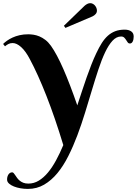

<svg xmlns="http://www.w3.org/2000/svg" viewBox="-100 -950 878 1232"><path d="M82 228Q117.7 228 148.7 209.2Q179.7 190.4 207.3 157.5Q234.9 124.5 259.5 79.1Q284.2 33.7 306.2 -19Q252.9 -194.8 198.2 -334Q143.6 -473.1 91.8 -569.8Q64.9 -621.6 35.9 -647.7Q6.8 -673.8 -19 -673.8Q-34.7 -673.8 -46.9 -667.2Q-59.1 -660.6 -67.9 -652.8L-80.1 -668Q-69.8 -678.2 -54.7 -689Q-39.6 -699.7 -19.5 -709Q0.5 -718.3 25.6 -724.1Q50.8 -730 81.1 -730Q96.2 -730 114.7 -727.3Q133.3 -724.6 152.6 -716.6Q171.9 -708.5 190.9 -694.1Q210 -679.7 227.1 -655.8Q264.6 -603 306.6 -507.1Q348.6 -411.1 396 -273.9Q411.1 -319.3 425.8 -364.5Q440.4 -409.7 455.6 -452.4Q470.7 -495.1 486.1 -534.7Q501.5 -574.2 518.1 -608.9Q535.2 -645.5 553 -673.6Q570.8 -701.7 592 -720.7Q613.3 -739.7 639.6 -749.8Q666 -759.8 700.2 -759.8Q725.6 -759.8 741.7 -748.8Q757.8 -737.8 757.8 -715.8Q757.8 -696.3 751.5 -683.6Q745.1 -670.9 733.9 -670.9Q724.6 -670.9 719.5 -678Q714.4 -685.1 709.2 -693.4Q704.1 -701.7 697 -708.7Q689.9 -715.8 676.8 -715.8Q647 -715.8 621.8 -688.5Q596.7 -661.1 574.5 -614.3Q552.2 -567.4 531.5 -504.6Q510.7 -441.9 489.7 -371.6Q468.8 -301.3 445.8 -226.8Q422.9 -152.3 396.5 -82Q370.1 -11.7 338.6 51Q307.1 113.8 268.6 160.6Q230 207.5 183.1 234.9Q136.2 262.2 79.1 262.2Q54.2 262.2 31 258.1Q7.8 253.9 -10.5 246.6Q-28.8 239.3 -40.8 229Q-52.7 218.8 -54.2 207Q-55.2 198.2 -53.5 189.2Q-51.8 180.2 -47.9 172.9Q-43.9 165.5 -37.4 160.6Q-30.8 155.8 -22 155.8Q-16.6 155.8 -12 161.1Q-7.3 166.5 -2 174.6Q3.4 182.6 10 191.9Q16.6 201.2 26.4 209.2Q36.1 217.3 49.6 222.7Q63 228 82 228ZM310.1 -784.7 442.9 -913.1Q451.2 -920.4 460.4 -925Q469.7 -929.7 479 -929.7Q487.8 -929.7 495.6 -925.5Q503.4 -921.4 509.3 -914.6Q515.1 -907.7 518.6 -899.2Q522 -890.6 522 -881.8Q522 -869.1 513.4 -859.6Q504.9 -850.1 493.2 -844.7L319.8 -771Z"/></svg>

Font: Berkshire Swash
Style: Regular
Weight: 400
Designer: Astigmatic (AOETI)
Foundry: Astigmatic (AOETI)
Version: Version 1.001